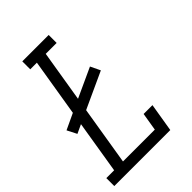

<svg xmlns="http://www.w3.org/2000/svg" viewBox="-229 -828 921 921"><g transform="rotate(-45 231.5 -367.5)"><path d="M-12 0V-54H41L85 -323L40 -302L15 -351L96 -389L144 -681H99V-735H278V-681H204L161 -419L311 -488L335 -438L150 -353L101 -54H317L332 -145H392L368 0Z"/></g></svg>

Font: Iosevka QP Light
Style: Italic
Weight: 300
Italic angle: -9°
Designer: Belleve Invis
Foundry: Belleve Invis
Version: Version 20.0.0; ttfautohint (v1.8.4)